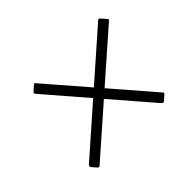

<svg xmlns="http://www.w3.org/2000/svg" viewBox="-86 -717 689 689"><g transform="rotate(-45 258.5 -372.5)"><path d="M418 -187Q414 -184 411.5 -185Q409 -186 405 -190L111 -531Q109 -534 108 -536.5Q107 -539 111 -542L130 -559Q133 -561 135 -560.5Q137 -560 138 -558L436 -213Q438 -211 439 -208.5Q440 -206 437 -204ZM66 -204Q64 -207 63.5 -210Q63 -213 67 -217L456 -559Q460 -562 462.5 -561Q465 -560 467 -557L482 -540Q484 -538 485 -536Q486 -534 484 -532L90 -186Q87 -184 85 -184.5Q83 -185 81 -187Z"/></g></svg>

Font: Libre Franklin Thin
Style: Italic
Weight: 100
Italic angle: -8°
Designer: Pablo Impallari, Rodrigo Fuenzalida, Nhung Nguyen
Foundry: Impallari Type
Version: Version 3.000